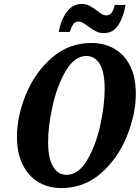

<svg xmlns="http://www.w3.org/2000/svg" viewBox="-20 -943 709 974"><path d="M66 -250Q66 -353 111.5 -464Q157 -575 243 -650Q329 -725 444 -725Q507 -725 558 -697Q609 -669 639 -611Q669 -553 669 -467Q669 -366 624.5 -254Q580 -142 494 -65.5Q408 11 291 11Q226 11 175 -19Q124 -49 95 -108Q66 -167 66 -250ZM511 -492Q511 -576 486.5 -617.5Q462 -659 418 -659Q359 -659 315 -585.5Q271 -512 247.5 -409Q224 -306 224 -223Q224 -139 249.5 -97.5Q275 -56 317 -56Q377 -56 421 -129Q465 -202 488 -305Q511 -408 511 -492ZM426 -810Q410 -822 399.5 -828Q389 -834 379 -834Q361 -834 351.5 -820Q342 -806 334 -781H278Q289 -843 319 -883Q349 -923 395 -923Q416 -923 433.5 -914Q451 -905 472 -889Q487 -877 497.5 -871Q508 -865 519 -865Q537 -865 547 -879.5Q557 -894 562 -918H617Q606 -855 579.5 -815Q553 -775 507 -775Q485 -775 467 -784Q449 -793 426 -810Z"/></svg>

Font: Noto Serif CondExtraBold
Style: Italic
Weight: 800
Width: 3
Italic angle: -12°
Designer: Monotype Design Team
Foundry: Monotype Imaging Inc.
Version: Version 1.001